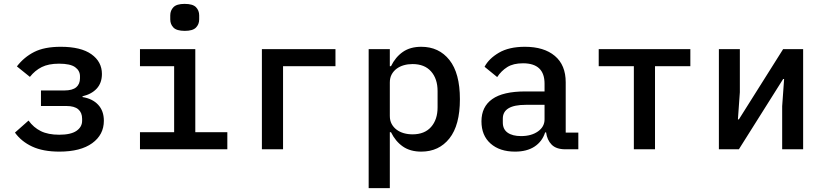

<svg xmlns="http://www.w3.org/2000/svg" viewBox="-20 -769 4240 989"><path d="M286 12Q202 12 146 -14Q90 -40 57 -86L127 -148Q153 -112 190.5 -93.5Q228 -75 285 -75Q345 -75 374 -95Q403 -115 403 -147V-157Q403 -189 383 -206Q363 -223 322 -223H191V-303H311Q353 -303 372.5 -319.5Q392 -336 392 -366V-376Q392 -405 367 -423Q342 -441 284 -441Q230 -441 195 -423.5Q160 -406 134 -373L67 -427Q104 -475 156.5 -501.5Q209 -528 293 -528Q397 -528 451 -489.5Q505 -451 505 -388Q505 -342 478.5 -313Q452 -284 405 -273V-269Q456 -261 485.5 -229.5Q515 -198 515 -147Q515 -75 455 -31.5Q395 12 286 12Z M932 -610Q890 -610 873.5 -627Q857 -644 857 -669V-690Q857 -715 873.5 -732Q890 -749 931 -749Q973 -749 989.5 -732Q1006 -715 1006 -690V-669Q1006 -644 989.5 -627Q973 -610 932 -610ZM701 -88H877V-428H701V-516H986V-88H1151V0H701Z M1329 -516H1708V-428H1438V0H1329Z M1879 -516H1988V-428H1994Q2017 -475 2055 -501.5Q2093 -528 2150 -528Q2241 -528 2295 -460Q2349 -392 2349 -258Q2349 -124 2295 -56Q2241 12 2150 12Q2093 12 2055 -14.5Q2017 -41 1994 -88H1988V200H1879ZM2105 -77Q2167 -77 2200.5 -115Q2234 -153 2234 -216V-300Q2234 -363 2200.5 -401Q2167 -439 2105 -439Q2081 -439 2060 -433Q2039 -427 2023 -415Q2007 -403 1997.5 -385.5Q1988 -368 1988 -344V-172Q1988 -148 1997.5 -130.5Q2007 -113 2023 -101Q2039 -89 2060 -83Q2081 -77 2105 -77Z M2892 0Q2845 0 2821.5 -24Q2798 -48 2793 -87H2788Q2773 -40 2733.5 -14Q2694 12 2633 12Q2554 12 2507 -29.5Q2460 -71 2460 -144Q2460 -219 2515.5 -258.5Q2571 -298 2686 -298H2785V-338Q2785 -443 2674 -443Q2624 -443 2593 -423.5Q2562 -404 2541 -372L2476 -425Q2498 -467 2550 -497.5Q2602 -528 2684 -528Q2782 -528 2838 -481Q2894 -434 2894 -345V-86H2959V0ZM2664 -68Q2717 -68 2751 -92Q2785 -116 2785 -154V-229H2688Q2570 -229 2570 -158V-138Q2570 -103 2595 -85.5Q2620 -68 2664 -68Z M3245 -428H3064V-516H3536V-428H3354V0H3245Z M3683 -516H3791V-294L3781 -154H3786L4014 -516H4117V0H4009V-222L4019 -362H4014L3786 0H3683Z"/></svg>

Font: IBM Plex Mono Medium
Style: Regular
Weight: 500
Monospace: yes
Designer: Mike Abbink, Paul van der Laan, Pieter van Rosmalen
Foundry: Bold Monday
Version: Version 2.3